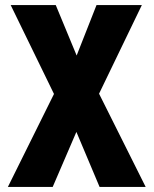

<svg xmlns="http://www.w3.org/2000/svg" viewBox="-20 -734 603 754"><path d="M11 0 192 -365 22 -714H199L281 -516L359 -714H537L369 -366L552 0H371L280 -216L187 0Z"/></svg>

Font: Noto Sans Mono SemiCondensed Black
Style: Regular
Weight: 900
Width: 4
Designer: Monotype Design Team
Foundry: Monotype Imaging Inc.
Version: Version 2.014; ttfautohint (v1.8.4.7-5d5b)